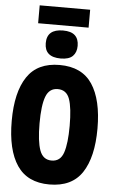

<svg xmlns="http://www.w3.org/2000/svg" viewBox="-68 -1122 699 1175"><g transform="rotate(5 281.5 -534.5)"><path d="M281 9Q146 9 82 -86Q18 -181 18 -359Q18 -535 81.5 -630Q145 -725 281 -725Q418 -725 481.5 -629.5Q545 -534 545 -357Q545 -182 482 -86.5Q419 9 281 9ZM282 -138Q336 -138 355 -194.5Q374 -251 374 -359Q374 -470 355 -523.5Q336 -577 282 -577Q230 -577 209.5 -523.5Q189 -470 189 -358Q189 -248 209 -193Q229 -138 282 -138ZM283 -765Q184 -765 184 -851Q184 -937 283 -937Q333 -937 356.5 -915Q380 -893 380 -851Q380 -811 357 -788Q334 -765 283 -765ZM127 -968V-1078H437V-968Z"/></g></svg>

Font: Noto Sans Mono SemiCondensed Black
Style: Regular
Weight: 900
Width: 4
Designer: Monotype Design Team
Foundry: Monotype Imaging Inc.
Version: Version 2.014; ttfautohint (v1.8.4.7-5d5b)